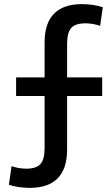

<svg xmlns="http://www.w3.org/2000/svg" viewBox="-20 -790 541 930"><path d="M124 120Q96 120 70 116Q44 112 23 105L36 15Q72 27 107 27Q156 27 176 4.5Q196 -18 196 -73V-325H58V-415H196V-585Q196 -677 241.5 -723.5Q287 -770 377 -770Q405 -770 431 -766Q457 -762 478 -755L465 -665Q429 -677 394 -677Q345 -677 325 -654.5Q305 -632 305 -577V-415H475V-325H305V-65Q305 27 259.5 73.5Q214 120 124 120Z"/></svg>

Font: M PLUS 2 Medium
Style: Regular
Weight: 500
Designer: Coji Morishita
Foundry: UNDERFOREST DESIGN
Version: Version 1.001